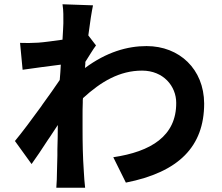

<svg xmlns="http://www.w3.org/2000/svg" viewBox="-20 -830 1040 900"><path d="M277 -721C277 -710 275 -682 273 -644C230 -638 188 -632 159 -630C124 -628 103 -628 74 -629L86 -503C142 -511 216 -521 265 -527C264 -503 262 -478 260 -455C237 -421 209 -381 179 -340L173 -331C129 -270 83 -209 50 -169L128 -61C150 -91 177 -132 205 -175L214 -188C226 -207 239 -226 251 -244C251 -201 250 -165 249 -129V-120C249 -116 249 -113 249 -110V-101C248 -76 248 -51 247 -23C247 -7 246 28 244 50H379C376 27 374 -7 373 -25C368 -96 367 -162 367 -225V-234V-244V-253C367 -256 367 -259 367 -263V-286C367 -306 367 -328 368 -350V-360C368 -363 369 -367 369 -370C453 -447 540 -499 646 -499C746 -499 806 -426 806 -348C807 -192 687 -119 511 -93L570 26C818 -23 937 -143 937 -345C936 -506 821 -614 667 -614C577 -614 479 -586 378 -511C379 -514 379 -517 379 -521L380 -531C380 -534 380 -537 380 -540C397 -566 416 -599 430 -617L394 -664C402 -727 410 -777 416 -805L273 -810C278 -779 277 -750 277 -721Z"/></svg>

Font: Glow Sans SC Normal
Style: Bold
Weight: 700
Designer: Ryoko NISHIZUKA (kana, bopomofo & ideographs); Paul D. Hunt (Latin, Greek & Cyrillic); Sandoll Communications, Soo-young
Version: Version 0.93